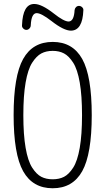

<svg xmlns="http://www.w3.org/2000/svg" viewBox="-20 -955 540 984"><path d="M362.3 -903.3Q363.3 -912.1 369.6 -918.5Q376 -924.8 384.8 -924.8Q393.6 -924.8 400.9 -918Q408.2 -911.1 407.2 -902.3Q403.3 -798.8 343.8 -797.9Q306.6 -797.9 243.2 -847.7Q191.4 -887.7 168 -887.7Q140.6 -887.7 137.7 -825.2Q137.7 -816.4 130.9 -809.1Q124 -801.8 115.2 -801.8Q106.4 -801.8 99.1 -809.1Q91.8 -816.4 92.8 -825.2Q96.7 -935.5 156.2 -934.6Q193.4 -934.6 255.9 -885.7Q307.6 -844.7 332 -844.7Q359.4 -845.7 362.3 -903.3ZM308.1 -681.2Q283.2 -694.3 250 -694.3Q216.8 -694.3 191.9 -681.2Q167 -668 145 -633.8Q123 -599.6 111.3 -532.2Q99.6 -464.8 99.6 -364.7Q99.6 -264.6 111.3 -197.3Q123 -129.9 145 -95.7Q167 -61.5 191.9 -48.8Q216.8 -36.1 250 -36.1Q283.2 -36.1 308.1 -48.8Q333 -61.5 355 -95.7Q377 -129.9 388.7 -197.3Q400.4 -264.6 400.4 -364.7Q400.4 -464.8 388.7 -532.2Q377 -599.6 355 -633.8Q333 -668 308.1 -681.2ZM401.4 -77.6Q352.5 9.8 250 9.8Q147.5 9.8 98.6 -77.6Q49.8 -165 49.8 -365.2Q49.8 -565.4 98.6 -652.8Q147.5 -740.2 250 -740.2Q352.5 -740.2 401.4 -652.8Q450.2 -565.4 450.2 -365.2Q450.2 -165 401.4 -77.6Z"/></svg>

Font: Rounded Mgen+ 2m light
Style: Regular
Weight: 200
Designer: [Source Han Sans]
Ryoko NISHIZUKA  (kana & ideographs); Paul D. Hunt (Latin, Greek & Cyrillic); Wenlong ZHANG  (bopomofo
Version: Version 1.059.20150602